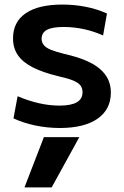

<svg xmlns="http://www.w3.org/2000/svg" viewBox="-20 -550 542 840"><path d="M206 270H87L172 50H327ZM242 10Q187 10 134.5 -1Q82 -12 39 -32L57 -129Q104 -109 150 -98.5Q196 -88 240 -88Q291 -88 316 -102.5Q341 -117 341 -146Q341 -164 332 -176Q323 -188 300.5 -197.5Q278 -207 237 -216Q167 -233 123 -255.5Q79 -278 58 -309Q37 -340 37 -382Q37 -454 92.5 -492Q148 -530 253 -530Q305 -530 354 -520.5Q403 -511 448 -491L431 -395Q388 -414 344.5 -423Q301 -432 258 -432Q209 -432 185.5 -419.5Q162 -407 162 -380Q162 -365 171.5 -353Q181 -341 203 -332Q225 -323 262 -314Q315 -302 353.5 -286Q392 -270 416.5 -249Q441 -228 453 -202.5Q465 -177 465 -145Q465 -71 406.5 -30.5Q348 10 242 10Z"/></svg>

Font: M PLUS 2 SemiBold
Style: Regular
Weight: 600
Designer: Coji Morishita
Foundry: UNDERFOREST DESIGN
Version: Version 1.001